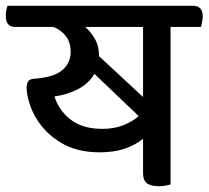

<svg xmlns="http://www.w3.org/2000/svg" viewBox="-51 -632 720 663"><path d="M538 -539V5Q530 7 520 9Q510 11 498 11Q469 11 456 0.5Q443 -10 443 -33V-153Q415 -130 378 -118Q341 -106 293 -106Q215 -106 160.5 -138.5Q106 -171 75 -222Q60 -246 50.5 -276Q41 -306 41 -329Q41 -342 45.5 -350Q50 -358 64 -360Q132 -364 162.5 -388.5Q193 -413 193 -453Q193 -485 177.5 -506Q162 -527 134 -539H1Q-31 -539 -31 -577Q-31 -585 -29.5 -594.5Q-28 -604 -25 -612H616Q649 -612 649 -575Q649 -567 647 -557Q645 -547 643 -539ZM303 -187Q343 -187 374.5 -199.5Q406 -212 428 -231L275 -377Q256 -344 219 -324.5Q182 -305 137 -299Q152 -251 193 -219Q234 -187 303 -187ZM443 -297V-539H243Q262 -523 276.5 -498Q291 -473 291 -438Z"/></svg>

Font: Baloo 2 Medium
Style: Regular
Weight: 500
Designer: Sarang Kulkarni and Ek Type
Foundry: Ek Type
Version: Version 1.640;hotconv 1.0.111;makeotfexe 2.5.65597; ttfautoh